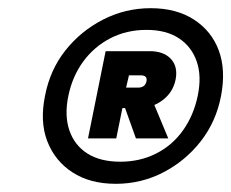

<svg xmlns="http://www.w3.org/2000/svg" viewBox="-20 -727 565 469"><path d="M90 -493Q102 -556 139.5 -603.5Q177 -651 231.5 -679Q286 -707 348 -707Q411 -707 454 -679Q497 -651 514.5 -603.5Q532 -556 520 -493Q508 -430 470.5 -382Q433 -334 379 -306Q325 -278 263 -278Q200 -278 157 -306Q114 -334 95.5 -382Q77 -430 90 -493ZM147 -493Q137 -445 149.5 -408.5Q162 -372 193.5 -352Q225 -332 274 -332Q322 -332 361.5 -352Q401 -372 427 -408.5Q453 -445 463 -493Q473 -541 460.5 -577Q448 -613 417 -633.5Q386 -654 338 -654Q289 -654 249.5 -633.5Q210 -613 183.5 -577Q157 -541 147 -493ZM238 -602 195 -389H264L279 -463H318Q352 -463 377.5 -482.5Q403 -502 409 -533Q415 -564 397.5 -583Q380 -602 346 -602ZM312 -389H391L351 -485L278 -484ZM324 -543Q331 -543 335 -540Q339 -537 338 -529Q336 -520 330.5 -516.5Q325 -513 318 -513H288L295 -543Z"/></svg>

Font: Albert Sans ExtraBold
Style: Italic
Weight: 800
Italic angle: -11.25°
Designer: Andreas Rasmussen
Foundry: a.Foundry
Version: Version 1.025